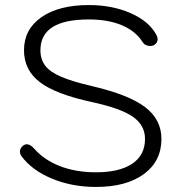

<svg xmlns="http://www.w3.org/2000/svg" viewBox="-20 -730 717 760"><path d="M65 -112Q59 -120 59 -130Q59 -144 72 -154Q79 -159 86 -159Q100 -159 115 -142Q154 -97 217 -72.5Q280 -48 360 -48Q453 -48 503.5 -82Q554 -116 554 -180Q554 -234 506.5 -267.5Q459 -301 344 -326Q200 -357 137.5 -405Q75 -453 75 -531Q75 -614 144 -662Q213 -710 332 -710Q424 -710 497 -678Q570 -646 599 -592Q604 -582 604 -575Q604 -560 589 -551Q583 -548 575 -548Q554 -548 544 -564Q517 -607 462.5 -630Q408 -653 332 -653Q235 -653 187.5 -622.5Q140 -592 140 -531Q140 -495 159 -470Q178 -445 222.5 -426Q267 -407 345 -389Q490 -355 554.5 -306Q619 -257 619 -180Q619 -92 549.5 -41Q480 10 360 10Q265 10 185.5 -23Q106 -56 65 -112Z"/></svg>

Font: Kodchasan Light
Style: Regular
Weight: 300
Version: Version 1.000; ttfautohint (v1.6)